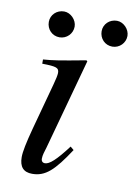

<svg xmlns="http://www.w3.org/2000/svg" viewBox="-74 -656 507 716"><g transform="rotate(10 179.5 -297.5)"><path d="M359 -557C359 -582 336 -606 311 -606C283 -606 261 -585 261 -558C261 -530 282 -508 310 -508C337 -508 359 -530 359 -557ZM159 -557C159 -582 136 -606 111 -606C83 -606 61 -585 61 -558C61 -530 82 -508 110 -508C137 -508 159 -530 159 -557ZM222 -114C179 -57 155 -36 138 -36C130 -36 124 -41 124 -51C124 -65 129 -78 134 -95L228 -438L224 -441C123 -422 103 -419 64 -416V-400C118 -399 128 -396 128 -376C128 -368 124 -350 119 -332L71 -155C56 -99 49 -64 49 -44C49 -7 65 11 98 11C148 11 180 -19 235 -103Z"/></g></svg>

Font: XITS
Style: Italic
Weight: 400
Italic angle: -16.33°
Designer: MicroPress Inc., with final additions and corrections provided by Coen Hoffman, Elsevier (retired)
Version: Version 1.107